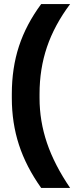

<svg xmlns="http://www.w3.org/2000/svg" viewBox="-20 -720 382 942"><path d="M38 -239V-259Q38 -386 73 -493Q108 -600 182 -700H324Q247 -597 210.5 -489.5Q174 -382 174 -259V-239Q174 -126 210.5 -18.5Q247 89 324 202H182Q108 98 73 -9.5Q38 -117 38 -239Z"/></svg>

Font: Bai Jamjuree
Style: Bold
Weight: 700
Designer: Katatrad Aksorn Co.,Ltd.
Foundry: Cadson Demak Co.,Ltd.
Version: Version 1.000; ttfautohint (v1.6)